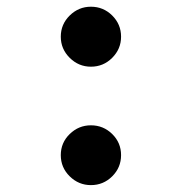

<svg xmlns="http://www.w3.org/2000/svg" viewBox="-20 -533 536 566"><path d="M336.9 -424.8Q336.9 -388.7 310.8 -362.5Q284.7 -336.4 248 -336.4Q211.9 -336.4 185.5 -362.5Q159.2 -388.7 159.2 -424.8Q159.2 -461.4 185.5 -487.3Q211.9 -513.2 248 -513.2Q284.7 -513.2 310.8 -487.3Q336.9 -461.4 336.9 -424.8ZM336.9 -75.7Q336.9 -39.1 310.8 -13.2Q284.7 12.7 248 12.7Q211.9 12.7 185.5 -13.2Q159.2 -39.1 159.2 -75.7Q159.2 -112.3 185.5 -137.9Q211.9 -163.6 248 -163.6Q284.7 -163.6 310.8 -137.9Q336.9 -112.3 336.9 -75.7Z"/></svg>

Font: Scheherazade New
Style: Bold
Weight: 700
Designer: SIL International
Foundry: SIL International
Version: Version 4.000